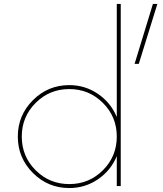

<svg xmlns="http://www.w3.org/2000/svg" viewBox="-20 -940 824 970"><path d="M570 -348.8V-920H590V0H570V-151.2Q540 -78.8 475 -34.4Q410 10 330 10Q222.5 10 146.2 -66.2Q70 -142.5 70 -250Q70 -357.5 146.2 -433.8Q222.5 -510 330 -510Q410 -510 475 -465.6Q540 -421.2 570 -348.8ZM752.5 -920H775L681.2 -617.5H660ZM160 -80Q230 -10 330 -10Q430 -10 500 -80Q570 -150 570 -250Q570 -350 500 -420Q430 -490 330 -490Q230 -490 160 -420Q90 -350 90 -250Q90 -150 160 -80Z"/></svg>

Font: Now Thin
Style: Regular
Weight: 250
Designer: Alfredo Marco Pradil
Foundry: Alfredo Marco Pradil
Version: Version 1.002;PS 001.002;hotconv 1.0.88;makeotf.lib2.5.64775